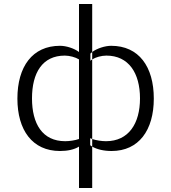

<svg xmlns="http://www.w3.org/2000/svg" viewBox="-20 -742 856 960"><path d="M431 -51C434 -50 438 -48 441 -47V-9C438 -11 434 -13 431 -16ZM375 -47C355 -40 327 -36 306 -36C192 -36 140 -123 140 -250C140 -378 192 -464 304 -464C328 -464 357 -456 375 -445ZM441 -445C459 -456 487 -464 512 -464C623 -464 680 -377 680 -250C680 -124 623 -36 510 -36C489 -36 461 -40 441 -47ZM441 -445C438 -443 434 -441 432 -438V-474C435 -477 438 -479 441 -482ZM441 -722H375V-482C351 -500 312 -513 280 -513C142 -513 67 -409 67 -249C67 -91 142 13 280 13C318 13 351 6 375 -9V198H441V-9C465 5 499 13 538 13C674 13 749 -91 749 -249C749 -409 674 -513 536 -513C505 -513 465 -500 441 -482Z"/></svg>

Font: Perun Light
Style: Regular
Weight: 300
Foundry: Copyright (c) Stefan Peev, Context Ltd, 2016
Version: Version 1.089